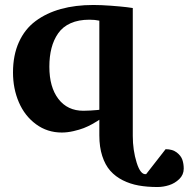

<svg xmlns="http://www.w3.org/2000/svg" viewBox="-20 -520 758 771"><path d="M717.8 157.2Q717.8 181.6 700 199Q682.1 216.3 658.9 223.6Q635.7 231 611.8 231Q570.8 231 536.9 224.9Q502.9 218.8 473.1 203.9Q443.4 189 422.9 165.8Q402.3 142.6 390.6 106.4Q378.9 70.3 378.9 23.9V-39.1Q376 -37.1 370.8 -33.7Q365.7 -30.3 349.4 -21.2Q333 -12.2 316.2 -5.6Q299.3 1 274.9 6.6Q250.5 12.2 228 12.2Q169.9 12.2 124.5 -21.2Q79.1 -54.7 55.7 -109.4Q32.2 -164.1 32.2 -229Q32.2 -298.3 55.9 -350.8Q79.6 -403.3 123 -435.5Q166.5 -467.8 224.6 -483.9Q282.7 -500 355 -500Q385.3 -500 424.8 -497.1Q464.4 -494.1 488.8 -491.2L513.2 -487.8V25.9Q513.2 83 528.8 133.1Q544.4 183.1 566.9 179.2L645 79.1Q672.4 79.1 689.5 92Q706.5 105 712.2 121.3Q717.8 137.7 717.8 157.2ZM378.9 -79.1V-437Q361.8 -440.9 338.9 -440.9Q295.4 -440.9 263.7 -426.8Q231.9 -412.6 213.6 -386.2Q195.3 -359.9 186.8 -326.7Q178.2 -293.5 178.2 -252Q178.2 -169.9 214.6 -122.6Q251 -75.2 314.9 -75.2Q327.6 -75.2 343.8 -76.2Q359.9 -77.1 369.1 -78.1Z"/></svg>

Font: Veleka
Style: Bold
Weight: 700
Designer: Stefan Peev, Context Ltd, 2016; SIL International, 1997-2014.
Foundry: Stefan Peev, Context Ltd, 2016
Version: Version 1.000